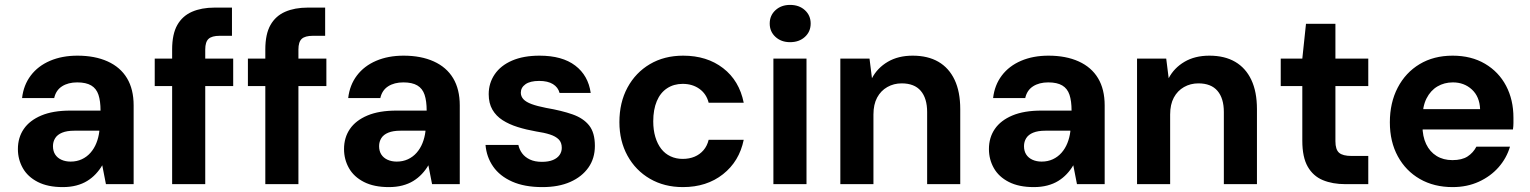

<svg xmlns="http://www.w3.org/2000/svg" viewBox="-20 -751 6238 783"><path d="M236 12Q175 12 134 -9Q93 -30 73 -65.5Q53 -101 53 -143Q53 -190 77 -225Q101 -260 148.5 -280Q196 -300 267 -300H390Q390 -339 381.5 -364.5Q373 -390 352 -402.5Q331 -415 295 -415Q258 -415 233 -399Q208 -383 201 -351H70Q76 -404 105.5 -443Q135 -482 184 -503Q233 -524 296 -524Q367 -524 419 -500.5Q471 -477 498 -432Q525 -387 525 -321V0H412L397 -77Q386 -58 370.5 -41.5Q355 -25 335.5 -13Q316 -1 291 5.5Q266 12 236 12ZM268 -92Q293 -92 313.5 -101.5Q334 -111 349 -128Q364 -145 373 -167.5Q382 -190 385 -215V-218H283Q253 -218 233.5 -210Q214 -202 205 -187.5Q196 -173 196 -155Q196 -135 205 -121Q214 -107 230.5 -99.5Q247 -92 268 -92Z M682 0V-549Q682 -612 703 -649Q724 -686 763 -703Q802 -720 855 -720H926V-605H876Q844 -605 830.5 -592.5Q817 -580 817 -549V0ZM611 -400V-512H931V-400Z M1062 0V-549Q1062 -612 1083 -649Q1104 -686 1143 -703Q1182 -720 1235 -720H1306V-605H1256Q1224 -605 1210.5 -592.5Q1197 -580 1197 -549V0ZM991 -400V-512H1311V-400Z M1566 12Q1505 12 1464 -9Q1423 -30 1403 -65.5Q1383 -101 1383 -143Q1383 -190 1407 -225Q1431 -260 1478.5 -280Q1526 -300 1597 -300H1720Q1720 -339 1711.5 -364.5Q1703 -390 1682 -402.5Q1661 -415 1625 -415Q1588 -415 1563 -399Q1538 -383 1531 -351H1400Q1406 -404 1435.5 -443Q1465 -482 1514 -503Q1563 -524 1626 -524Q1697 -524 1749 -500.5Q1801 -477 1828 -432Q1855 -387 1855 -321V0H1742L1727 -77Q1716 -58 1700.5 -41.5Q1685 -25 1665.5 -13Q1646 -1 1621 5.5Q1596 12 1566 12ZM1598 -92Q1623 -92 1643.5 -101.5Q1664 -111 1679 -128Q1694 -145 1703 -167.5Q1712 -190 1715 -215V-218H1613Q1583 -218 1563.5 -210Q1544 -202 1535 -187.5Q1526 -173 1526 -155Q1526 -135 1535 -121Q1544 -107 1560.5 -99.5Q1577 -92 1598 -92Z M2192 12Q2119 12 2068.5 -10.5Q2018 -33 1991 -72Q1964 -111 1960 -160H2094Q2098 -141 2109.5 -125.5Q2121 -110 2141 -100.5Q2161 -91 2190 -91Q2217 -91 2235 -98.5Q2253 -106 2262 -119Q2271 -132 2271 -148Q2271 -170 2258.5 -182.5Q2246 -195 2223 -202.5Q2200 -210 2166 -215Q2126 -222 2091 -233Q2056 -244 2029.5 -261Q2003 -278 1988 -304Q1973 -330 1973 -367Q1973 -412 1997.5 -448Q2022 -484 2068.5 -504Q2115 -524 2180 -524Q2273 -524 2326 -483.5Q2379 -443 2389 -372H2262Q2256 -395 2235 -408Q2214 -421 2179 -421Q2142 -421 2123 -407.5Q2104 -394 2104 -373Q2104 -358 2114.5 -346.5Q2125 -335 2148 -326.5Q2171 -318 2207 -311Q2271 -300 2315 -284.5Q2359 -269 2382.5 -239.5Q2406 -210 2406 -156Q2406 -105 2379.5 -67.5Q2353 -30 2305.5 -9Q2258 12 2192 12Z M2765 12Q2689 12 2630.5 -22Q2572 -56 2539 -116Q2506 -176 2506 -253Q2506 -333 2539 -394Q2572 -455 2630.5 -489.5Q2689 -524 2766 -524Q2863 -524 2929 -473Q2995 -422 3013 -332H2870Q2861 -368 2832.5 -388.5Q2804 -409 2764 -409Q2728 -409 2700.5 -391Q2673 -373 2658.5 -338.5Q2644 -304 2644 -256Q2644 -221 2652.5 -192.5Q2661 -164 2676.5 -144Q2692 -124 2714.5 -113.5Q2737 -103 2764 -103Q2791 -103 2812.5 -112Q2834 -121 2849 -138.5Q2864 -156 2870 -181H3013Q2995 -93 2928.5 -40.5Q2862 12 2765 12Z M3134 0V-512H3269V0ZM3202 -579Q3166 -579 3142.5 -600.5Q3119 -622 3119 -655Q3119 -688 3142.5 -709.5Q3166 -731 3202 -731Q3239 -731 3262.5 -709.5Q3286 -688 3286 -655Q3286 -622 3262.5 -600.5Q3239 -579 3202 -579Z M3407 0V-512H3526L3536 -432Q3558 -474 3600.5 -499Q3643 -524 3702 -524Q3764 -524 3807 -499Q3850 -474 3873 -425.5Q3896 -377 3896 -306V0H3761V-294Q3761 -350 3735 -380.5Q3709 -411 3657 -411Q3625 -411 3598.5 -396Q3572 -381 3557 -353Q3542 -325 3542 -284V0Z M4196 12Q4135 12 4094 -9Q4053 -30 4033 -65.5Q4013 -101 4013 -143Q4013 -190 4037 -225Q4061 -260 4108.5 -280Q4156 -300 4227 -300H4350Q4350 -339 4341.5 -364.5Q4333 -390 4312 -402.5Q4291 -415 4255 -415Q4218 -415 4193 -399Q4168 -383 4161 -351H4030Q4036 -404 4065.5 -443Q4095 -482 4144 -503Q4193 -524 4256 -524Q4327 -524 4379 -500.5Q4431 -477 4458 -432Q4485 -387 4485 -321V0H4372L4357 -77Q4346 -58 4330.5 -41.5Q4315 -25 4295.5 -13Q4276 -1 4251 5.5Q4226 12 4196 12ZM4228 -92Q4253 -92 4273.5 -101.5Q4294 -111 4309 -128Q4324 -145 4333 -167.5Q4342 -190 4345 -215V-218H4243Q4213 -218 4193.5 -210Q4174 -202 4165 -187.5Q4156 -173 4156 -155Q4156 -135 4165 -121Q4174 -107 4190.5 -99.5Q4207 -92 4228 -92Z M4617 0V-512H4736L4746 -432Q4768 -474 4810.5 -499Q4853 -524 4912 -524Q4974 -524 5017 -499Q5060 -474 5083 -425.5Q5106 -377 5106 -306V0H4971V-294Q4971 -350 4945 -380.5Q4919 -411 4867 -411Q4835 -411 4808.5 -396Q4782 -381 4767 -353Q4752 -325 4752 -284V0Z M5467 0Q5414 0 5374.5 -16.5Q5335 -33 5313 -71.5Q5291 -110 5291 -177V-400H5203V-512H5291L5306 -654H5426V-512H5560V-400H5426V-175Q5426 -141 5441 -128Q5456 -115 5492 -115H5560V0Z M5904 12Q5828 12 5770.5 -21Q5713 -54 5680.5 -113.5Q5648 -173 5648 -252Q5648 -332 5680 -393.5Q5712 -455 5769.5 -489.5Q5827 -524 5904 -524Q5980 -524 6036 -491Q6092 -458 6122 -401Q6152 -344 6152 -271Q6152 -261 6152 -249Q6152 -237 6150 -223H5744V-306H6016Q6014 -357 5982.5 -386Q5951 -415 5905 -415Q5870 -415 5842 -398.5Q5814 -382 5797.5 -349.5Q5781 -317 5781 -267V-238Q5781 -195 5796 -163.5Q5811 -132 5838.5 -115Q5866 -98 5903 -98Q5942 -98 5965 -113Q5988 -128 6001 -153H6138Q6124 -106 6091.5 -69Q6059 -32 6011 -10Q5963 12 5904 12Z"/></svg>

Font: DM Sans 12pt
Style: Bold
Weight: 700
Version: Version 4.004;gftools[0.9.30]